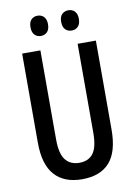

<svg xmlns="http://www.w3.org/2000/svg" viewBox="-98 -964 730 1036"><g transform="rotate(-10 267.0 -445.5)"><path d="M469 -227Q469 -105 418 -47.5Q367 10 267 10Q169 10 117 -48Q65 -106 65 -226V-714H165V-226Q165 -148 191.5 -114Q218 -80 268 -80Q318 -80 343.5 -114Q369 -148 369 -227V-714H469ZM134 -846Q134 -874 147.5 -887.5Q161 -901 182 -901Q203 -901 216.5 -887Q230 -873 230 -846Q230 -818 216.5 -804Q203 -790 182 -790Q161 -790 147.5 -804Q134 -818 134 -846ZM302 -846Q302 -874 316 -887.5Q330 -901 351 -901Q372 -901 385.5 -887Q399 -873 399 -846Q399 -818 385.5 -804Q372 -790 351 -790Q329 -790 315.5 -804Q302 -818 302 -846Z"/></g></svg>

Font: Noto Sans Ethiopic ExtraCondensed Medium
Style: Regular
Weight: 500
Width: 2
Designer: Monotype Design Team
Foundry: Monotype Imaging Inc.
Version: Version 2.102; ttfautohint (v1.8.4.7-5d5b)